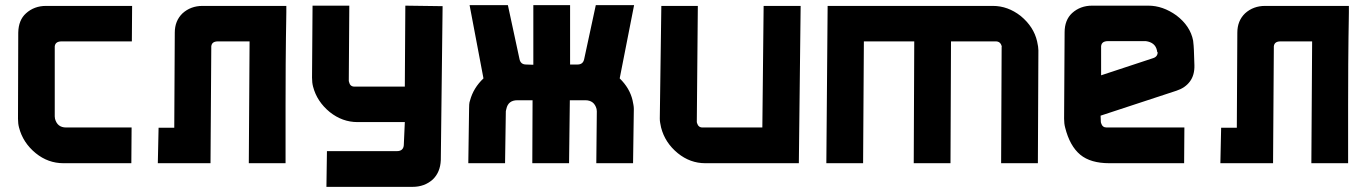

<svg xmlns="http://www.w3.org/2000/svg" viewBox="-20 -635 5318 747"><path d="M492 -139 491 0H227Q167 0 119 -39Q69 -80 54 -139Q50 -154 50 -173L51 -508Q52 -557 81 -583Q113 -612 159 -612H494L493 -474H220Q191 -474 193 -448V-182Q193 -177 194 -173Q203 -139 237 -139Z M597 -138H658L660 -508Q660 -554 690 -583Q722 -612 768 -612H1094Q1094 -600 1094 -587.5Q1094 -575 1093.5 -551.5Q1093 -528 1092.5 -489Q1092 -450 1091.5 -385.5Q1091 -321 1091 -227Q1091 -133 1091 0H948L951 -474H828Q800 -474 802 -448L799 0H594Z M1695 -12Q1693 35 1664 63Q1632 92 1585 92H1250L1252 -47H1524Q1549 -47 1551 -70L1555 -160H1371Q1312 -160 1263 -199Q1213 -240 1198 -298Q1194 -313 1194 -333L1196 -613H1339L1337 -320L1338 -316Q1342 -298 1359 -298H1555L1557 -613L1702 -611Z M2198 -384H2227Q2249 -384 2253 -406L2298 -615H2447L2391 -330Q2430 -292 2441 -245Q2443 -235 2444.5 -227Q2446 -219 2446 -211L2443 0H2300L2302 -202Q2302 -204 2301.5 -206.5Q2301 -209 2301 -211Q2292 -245 2257 -245H2197L2194 0H2051L2052 -245H1993Q1957 -245 1950 -211Q1949 -209 1949 -207Q1949 -205 1948 -202L1945 0H1802L1805 -211Q1805 -219 1805.5 -228Q1806 -237 1809 -245Q1822 -293 1861 -330L1807 -615H1956L2001 -406Q2005 -384 2027 -384L2055 -383V-615H2198Z M2724 0Q2665 0 2617 -39Q2567 -80 2552 -139Q2550 -149 2548.5 -157Q2547 -165 2547 -173L2553 -612H2695L2691 -160L2692 -156Q2697 -139 2713 -139H2946L2951 -612H3095L3088 0Z M3680 -474 3678 0H3535L3537 -474H3341L3338 0H3195L3200 -612H3843Q3901 -612 3951 -573Q4002 -531 4015 -474Q4020 -452 4020 -439L4018 0H3875L3877 -452Q3878 -453 3877 -456Q3872 -474 3854 -474Z M4588 -139 4587 0H4296Q4223 0 4183 -33Q4142 -67 4124 -139Q4120 -154 4120 -173L4122 -509Q4122 -557 4151 -584Q4183 -613 4229 -613H4448Q4504 -613 4557 -575Q4611 -534 4622 -477Q4623 -466 4624 -457Q4625 -448 4625 -440L4627 -381Q4628 -343 4609.5 -318Q4591 -293 4557 -282L4262 -185L4263 -160L4264 -156Q4269 -139 4285 -139ZM4482 -431Q4482 -437 4481 -440Q4474 -470 4438 -475H4291Q4262 -475 4264 -449V-342L4467 -409Q4485 -415 4484 -434Z M4731 -138H4792L4794 -508Q4794 -554 4824 -583Q4856 -612 4902 -612H5228Q5228 -600 5228 -587.5Q5228 -575 5227.5 -551.5Q5227 -528 5226.5 -489Q5226 -450 5225.5 -385.5Q5225 -321 5225 -227Q5225 -133 5225 0H5082L5085 -474H4962Q4934 -474 4936 -448L4933 0H4728Z"/></svg>

Font: Covid19
Style: Regular
Weight: 400
Designer: Peter Wiegel
Foundry: (c) CAT - Ing. Peter Wiegel.  for Rudolf Maass + Partner GmbH
Version: Version 001.000